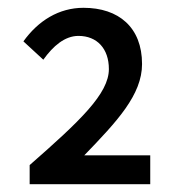

<svg xmlns="http://www.w3.org/2000/svg" viewBox="-20 -909 456 492"><path d="M56 -437H365V-511H196C280 -598 344 -666 344 -745C344 -839 284 -889 194 -889C131 -889 78 -856 40 -803L91 -756C116 -791 146 -817 181 -817C229 -817 259 -784 259 -732C259 -669 185 -599 56 -486Z"/></svg>

Font: Noto Sans T Chinese Medium
Style: Regular
Weight: 500
Designer: Ryoko NISHIZUKA (kana & ideographs); Paul D. Hunt (Latin, Greek & Cyrillic); Wenlong ZHANG (bopomofo); Sandoll Communica
Foundry: Adobe Systems Incorporated
Version: Version 1.000;PS 1;hotconv 1.0.78;makeotf.lib2.5.61930